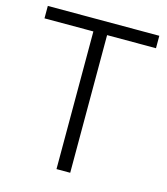

<svg xmlns="http://www.w3.org/2000/svg" viewBox="-106 -782 752 865"><g transform="rotate(15 270.0 -350.0)"><path d="M238 -642H10V-700H530V-642H302V0H238Z"/></g></svg>

Font: Oak Sans Light
Style: Regular
Weight: 400
Designer: Erik Kennedy, Walven
Foundry: Erik Kennedy, Walven
Version: Version 1.100;Glyphs 3.1.2 (3151)